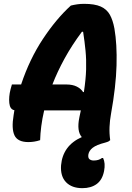

<svg xmlns="http://www.w3.org/2000/svg" viewBox="-20 -730 690 1000"><path d="M189 0Q159 10 128 10Q72 10 55.5 -25Q39 -60 51 -131Q53 -143 55 -156Q32 -160 28.5 -193Q25 -226 35 -265L42 -290H90Q134 -422 203.5 -527Q273 -632 349 -701Q365 -705 382 -707.5Q399 -710 418 -710Q473 -710 504.5 -696Q536 -682 552 -653.5Q568 -625 576 -581Q590 -500 587 -390Q584 -280 558 -136Q552 -103 550.5 -69Q549 -35 554 0Q550 4 545.5 6.5Q541 9 527 13Q483 24 463 39.5Q443 55 440 76Q438 93 446.5 99.5Q455 106 468 106Q494 106 511 93H517Q530 120 522 161Q513 207 483.5 228.5Q454 250 409 250Q354 250 324 219Q294 188 298 131Q307 28 406 -16Q379 -47 393 -117Q397 -137 401 -155H210Q200 -112 195 -73Q190 -34 189 0ZM326 -290Q358 -290 380 -279Q402 -268 413 -250L417 -251Q427 -317 428.5 -368Q430 -419 425.5 -465.5Q421 -512 413 -564L407 -565Q354 -494 316 -424.5Q278 -355 253 -290Z"/></svg>

Font: Recursive Sn Csl St XBd
Style: Italic
Weight: 800
Italic angle: -15°
Version: Version 1.079;hotconv 1.0.112;makeotfexe 2.5.65598; ttfautoh